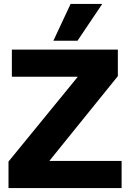

<svg xmlns="http://www.w3.org/2000/svg" viewBox="-20 -951 656 971"><path d="M23 0V-134L372 -561V-563H40V-700H576V-566L231 -139V-137H595V0ZM250 -745 337 -931H497L372 -745Z"/></svg>

Font: Georama
Style: Bold
Weight: 700
Designer: Jean-Baptiste Levee
Foundry: Production Type
Version: Version 1.000